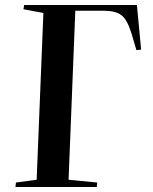

<svg xmlns="http://www.w3.org/2000/svg" viewBox="-20 -750 613 770"><path d="M42 0 44 -18 127 -29 154 -698 74 -713 77 -730H529L546 -551L527 -549L507 -617Q490 -672 466.5 -689.5Q443 -707 395 -707H282L255 -29L370 -18L368 0Z"/></svg>

Font: Literata 72pt SemiBold
Style: Italic
Weight: 600
Italic angle: -2°
Designer: Latin by Veronika Burian and Jose Scaglione. Greek by Irene Vlachou. Cyrillic by Vera Evstafieva
Foundry: TypeTogether
Version: Version 3.002